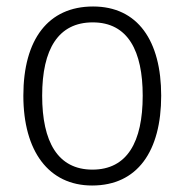

<svg xmlns="http://www.w3.org/2000/svg" viewBox="-20 -562 569 592"><path d="M477 -267C477 -436 405 -542 267 -542C129 -542 52 -441 52 -267C52 -96 130 10 264 10C404 10 477 -96 477 -267ZM110 -267C110 -411 160 -493 266 -493C375 -493 420 -404 420 -267C420 -124 372 -39 265 -39C158 -39 110 -125 110 -267Z"/></svg>

Font: Noto Sans Devanagari SemiCondensed Light
Style: Regular
Weight: 300
Width: 4
Designer: Jelle Bosma - Monotype Design Team
Foundry: Monotype Imaging Inc.
Version: Version 2.004